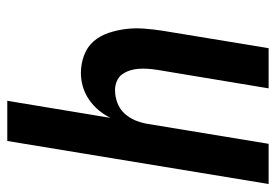

<svg xmlns="http://www.w3.org/2000/svg" viewBox="-138 -638 775 540"><g transform="rotate(-90 250.0 -367.5)"><path d="M3 0 124 -735H237L189 -445Q198 -463 211 -478.5Q224 -494 241 -505.5Q258 -517 277 -522.5Q296 -528 315 -528Q341 -528 365 -519Q389 -510 404.5 -492Q420 -474 428 -450Q436 -426 439 -401Q442 -376 440 -350Q438 -324 434 -298L385 0H272L324 -313Q326 -326 327 -339.5Q328 -353 327 -366Q326 -379 322 -391Q318 -403 311 -412.5Q304 -422 292 -427Q280 -432 267 -432Q249 -432 231.5 -425.5Q214 -419 201.5 -405.5Q189 -392 182 -375Q175 -358 172 -340L116 0Z"/></g></svg>

Font: Iosevka Term Curly Oblique
Style: Bold
Weight: 700
Italic angle: -9°
Designer: Belleve Invis
Foundry: Belleve Invis
Version: Version 32.3.0